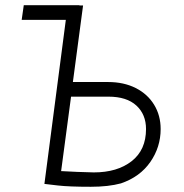

<svg xmlns="http://www.w3.org/2000/svg" viewBox="-20 -705 705 735"><path d="M595 -211Q595 -142 555.5 -85Q516 -28 443 -3Q395 10 328 10Q244 10 201 5L150 -1L232 -629H63L71 -685H284V-684H298L259 -391H394Q454 -391 499.5 -368Q545 -345 570 -304Q595 -263 595 -211ZM539 -211Q539 -267 502 -301Q465 -335 395 -335H252L214 -50L275 -47L339 -45Q429 -45 484 -88Q539 -131 539 -211Z"/></svg>

Font: Bellota
Style: Italic
Weight: 400
Italic angle: -7.5°
Designer: Kemie Guaida
Foundry: Kemie Guaida
Version: Version 4.001